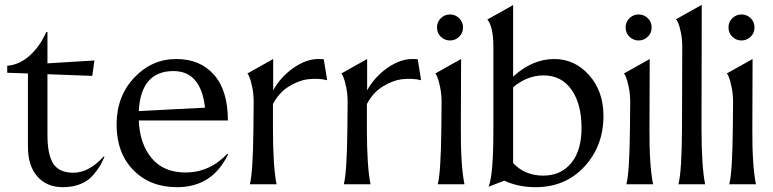

<svg xmlns="http://www.w3.org/2000/svg" viewBox="-20 -765 3208 797"><path d="M10 -492Q61 -496 103.5 -534.5Q146 -573 172 -632H177V-502L372 -514L363 -450L177 -457V-205Q177 -122 201.5 -85Q226 -48 285 -48Q349 -48 411 -116L414 -115Q404 -92 395 -76.5Q386 -61 366 -37.5Q346 -14 314 -1Q282 12 241 12Q174 12 135 -32.5Q96 -77 96 -155V-460L10 -463Z M700 -470Q565 -470 556 -304L831 -318Q814 -470 700 -470ZM464 -248Q464 -365 537 -442.5Q610 -520 712 -520Q811 -520 868.5 -454.5Q926 -389 926 -265H556Q560 -168 609.5 -108.5Q659 -49 750 -49Q850 -49 924 -127L927 -125Q862 12 715 12Q603 12 533.5 -59Q464 -130 464 -248Z M1017 0Q1030 -46 1032 -231L1033 -342Q1033 -374 1027 -403Q1021 -432 1015.5 -445Q1010 -458 1007 -460L1114 -520V-390Q1145 -446 1198 -483Q1251 -520 1301 -520Q1316 -520 1324 -519L1338 -432Q1304 -441 1257 -436Q1220 -431 1179 -406Q1138 -381 1113 -333V-231Q1113 -75 1128 0Z M1407 0Q1420 -46 1422 -231L1423 -342Q1423 -374 1417 -403Q1411 -432 1405.5 -445Q1400 -458 1397 -460L1504 -520V-390Q1535 -446 1588 -483Q1641 -520 1691 -520Q1706 -520 1714 -519L1728 -432Q1694 -441 1647 -436Q1610 -431 1569 -406Q1528 -381 1503 -333V-231Q1503 -75 1518 0Z M1797 0Q1810 -46 1812 -231L1813 -342Q1813 -374 1807 -403Q1801 -432 1795.5 -445Q1790 -458 1787 -460L1894 -520L1893 -231Q1892 -79 1908 0ZM1886 -612.5Q1870 -597 1848 -597Q1826 -597 1810 -612.5Q1794 -628 1794 -651Q1794 -674 1810 -689.5Q1826 -705 1848 -705Q1870 -705 1886 -689.5Q1902 -674 1902 -651Q1902 -628 1886 -612.5Z M2008 10 2009 8Q2028 -42 2028 -222V-571Q2028 -654 2003 -684L2110 -744V-447Q2190 -520 2281 -520Q2366 -520 2425.5 -453Q2485 -386 2485 -284Q2485 -159 2406 -73.5Q2327 12 2203 12Q2132 12 2073 -15L2011 9ZM2110 -88Q2159 -36 2235 -36Q2308 -36 2351 -88Q2394 -140 2394 -234Q2394 -333 2352.5 -392.5Q2311 -452 2236 -452Q2169 -452 2110 -403Z M2580 0Q2593 -46 2595 -231L2596 -342Q2596 -374 2590 -403Q2584 -432 2578.5 -445Q2573 -458 2570 -460L2677 -520L2676 -231Q2675 -79 2691 0ZM2669 -612.5Q2653 -597 2631 -597Q2609 -597 2593 -612.5Q2577 -628 2577 -651Q2577 -674 2593 -689.5Q2609 -705 2631 -705Q2653 -705 2669 -689.5Q2685 -674 2685 -651Q2685 -628 2669 -612.5Z M2796 0Q2810 -50 2811 -231L2812 -572Q2812 -604 2806 -632Q2800 -660 2794.5 -671.5Q2789 -683 2786 -685L2893 -745L2892 -231Q2892 -75 2907 0Z M3007 0Q3020 -46 3022 -231L3023 -342Q3023 -374 3017 -403Q3011 -432 3005.5 -445Q3000 -458 2997 -460L3104 -520L3103 -231Q3102 -79 3118 0ZM3096 -612.5Q3080 -597 3058 -597Q3036 -597 3020 -612.5Q3004 -628 3004 -651Q3004 -674 3020 -689.5Q3036 -705 3058 -705Q3080 -705 3096 -689.5Q3112 -674 3112 -651Q3112 -628 3096 -612.5Z"/></svg>

Font: Coconat
Style: Regular
Weight: 400
Designer: Sara Lavazza
Foundry: Collletttivo
Version: Version 1.000;Glyphs 3.2 (3217)